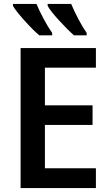

<svg xmlns="http://www.w3.org/2000/svg" viewBox="-20 -959 562 979"><path d="M469 0H85V-714H469V-614H209V-422H452V-322H209V-101H469ZM166 -939H46V-929Q61 -903 104.5 -854.5Q148 -806 180 -779H246V-791Q226 -819 203 -862Q180 -905 166 -939ZM343 -939H223V-929Q237 -903 281.5 -854.5Q326 -806 357 -779H422V-791Q402 -819 379.5 -862Q357 -905 343 -939Z"/></svg>

Font: Noto Sans Display Medium
Style: Regular
Weight: 500
Designer: Monotype Design Team
Foundry: Monotype Imaging Inc.
Version: Version 1.900